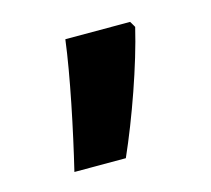

<svg xmlns="http://www.w3.org/2000/svg" viewBox="-52 -188 413 375"><g transform="rotate(-15 154.5 -0.5)"><path d="M238 -128H107C98 -57 76 48 57 127H161C193 55 228 -44 245 -116Z"/></g></svg>

Font: Noto Sans Kannada SemiCondensed
Style: Bold
Weight: 700
Width: 4
Designer: Jelle Bosma - Monotype Design Team
Foundry: Monotype Imaging Inc.
Version: Version 2.005